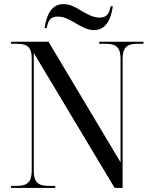

<svg xmlns="http://www.w3.org/2000/svg" viewBox="-20 -918 746 938"><path d="M439 -771C501 -771 524 -830 531 -888H521C514 -856 505 -832 467 -832C401 -832 355 -898 290 -898C229 -898 206 -840 198 -781H208C215 -812 222 -837 262 -837C327 -837 374 -771 439 -771ZM34 0H250V-10H215C165 -10 145 -30 145 -84V-659L540 0H579V-630C579 -684 599 -704 649 -704H681V-714H465V-704H499C549 -704 569 -684 569 -631V-125L217 -714H34V-704H65C115 -704 135 -685 135 -633V-84C135 -30 114 -10 64 -10H34Z"/></svg>

Font: Noto Serif Display SemiCondensed
Style: Regular
Weight: 400
Width: 4
Designer: Monotype Design Team
Foundry: Monotype Imaging Inc.
Version: Version 2.009